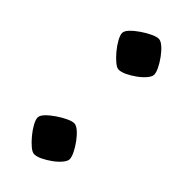

<svg xmlns="http://www.w3.org/2000/svg" viewBox="-178 -547 588 588"><g transform="rotate(45 116.0 -253.0)"><path d="M108 7Q100 7 88 -3Q76 -13 64 -27.5Q52 -42 44 -56.5Q36 -71 36 -80Q36 -89 46.5 -100Q57 -111 73 -122Q89 -133 104 -140Q119 -147 128 -147Q137 -147 148.5 -137Q160 -127 171 -112Q182 -97 189 -82.5Q196 -68 196 -59Q196 -51 186.5 -39.5Q177 -28 162.5 -17.5Q148 -7 133.5 0Q119 7 108 7ZM108 -359Q100 -359 88 -369Q76 -379 64 -393.5Q52 -408 44 -422.5Q36 -437 36 -446Q36 -455 46.5 -466Q57 -477 73 -488Q89 -499 104 -506Q119 -513 128 -513Q137 -513 148.5 -503Q160 -493 171 -478Q182 -463 189 -448.5Q196 -434 196 -425Q196 -417 186.5 -405.5Q177 -394 162.5 -383.5Q148 -373 133.5 -366Q119 -359 108 -359Z"/></g></svg>

Font: Texturina Medium 12pt Medium
Style: Regular
Weight: 500
Version: Version 1.002